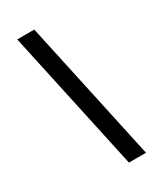

<svg xmlns="http://www.w3.org/2000/svg" viewBox="-235 -911 971 1141"><g transform="rotate(-30 250.0 -340.0)"><path d="M296 143 87 -823H204L413 143Z"/></g></svg>

Font: Iosevka Slab
Style: Bold Italic
Weight: 700
Italic angle: -9°
Monospace: yes
Designer: Belleve Invis
Foundry: Belleve Invis
Version: Version 11.1.0; ttfautohint (v1.8.3)